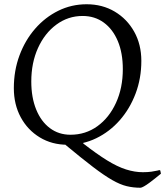

<svg xmlns="http://www.w3.org/2000/svg" viewBox="-20 -668 776 902"><path d="M372 -12 371 6Q434 55 482.5 85Q531 115 572 128Q613 141 651 141Q674 141 691.5 138.5Q709 136 719 133.5Q729 131 729 131L733 133L736 148Q736 148 728 154.5Q720 161 707.5 171Q695 181 681.5 191Q668 201 656.5 207.5Q645 214 640 214Q606 214 575 206.5Q544 199 506.5 177.5Q469 156 416.5 116Q364 76 287 12ZM311 -35Q382 -35 437.5 -75Q493 -115 525 -185Q557 -255 557 -343Q557 -419 533.5 -475Q510 -531 467.5 -562Q425 -593 368 -593Q300 -593 245 -552.5Q190 -512 158.5 -442.5Q127 -373 127 -285Q127 -210 150 -153.5Q173 -97 214.5 -66Q256 -35 311 -35ZM296 12Q224 12 167 -22.5Q110 -57 77.5 -117Q45 -177 45 -254Q45 -336 71.5 -407.5Q98 -479 145 -533Q192 -587 254 -617.5Q316 -648 387 -648Q461 -648 519 -613.5Q577 -579 610.5 -519Q644 -459 644 -382Q644 -300 617 -228.5Q590 -157 542.5 -103Q495 -49 432 -18.5Q369 12 296 12Z"/></svg>

Font: Alegreya
Style: Italic
Weight: 400
Italic angle: -7°
Designer: Juan Pablo del Peral
Foundry: Huerta Tipografica
Version: Version 2.009